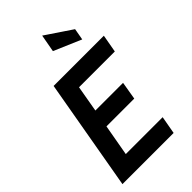

<svg xmlns="http://www.w3.org/2000/svg" viewBox="-284 -1049 1138 1138"><g transform="rotate(-45 285.5 -479.5)"><path d="M150 -700H571L551 -588H251L222 -422H454L435 -309H202L167 -112H476L456 0H27ZM293 -849 313 -959 478 -848 465 -775Z"/></g></svg>

Font: Cabin SemiBold
Style: Italic
Weight: 600
Italic angle: -7°
Designer: Pablo Impallari
Foundry: Pablo Impallari. http://www.impallari.com Igino Marini. http://www.ikern.com
Version: Version 2.200